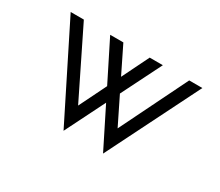

<svg xmlns="http://www.w3.org/2000/svg" viewBox="-120 -959 1412 1233"><g transform="rotate(30 586.0 -342.0)"><path d="M585.9 -293 439.5 0 97.7 -683.6H195.3L439.5 -187L538.6 -388.2L390.6 -683.6H488.3L585.9 -484.9L683.6 -683.6H781.2L633.3 -388.2L732.4 -187L976.6 -683.6H1074.2L732.4 0Z"/></g></svg>

Font: BabelStone Pigpen
Style: Regular
Weight: 400
Designer: Andrew West
Foundry: BabelStone
Version: Version 1.02 November 6, 2013